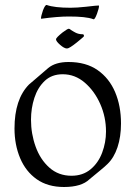

<svg xmlns="http://www.w3.org/2000/svg" viewBox="-20 -737 542 768"><path d="M236 11Q171 11 127 -20Q83 -51 60.5 -104.5Q38 -158 38 -223Q38 -340 96 -399Q101 -403 120 -419.5Q139 -436 173 -465Q202 -489 254 -489Q324 -489 370.5 -456.5Q417 -424 440.5 -368.5Q464 -313 464 -243Q464 -190 450 -148Q436 -106 410 -81Q400 -71 381 -55.5Q362 -40 338 -20Q306 11 236 11ZM266 -34Q311 -34 342 -59.5Q373 -85 388.5 -126Q404 -167 404 -211Q404 -269 381 -321Q358 -373 319 -406.5Q280 -440 231 -440Q187 -440 159 -413.5Q131 -387 117.5 -345.5Q104 -304 104 -258Q104 -202 122.5 -150.5Q141 -99 177.5 -66.5Q214 -34 266 -34ZM248 -543Q237 -543 220 -558Q204 -572 204 -580Q204 -586 230 -607Q250 -622 255 -622Q259 -622 264 -617Q269 -614 273 -611.5Q277 -609 281 -607Q294 -600 310 -600Q315 -600 315 -596Q316 -596 316 -594Q316 -591 313 -589Q311 -587 304.5 -581.5Q298 -576 287 -567Q257 -543 248 -543ZM354 -660Q338 -666 313.5 -668.5Q289 -671 255 -671Q210 -671 145 -662Q144 -662 144 -664Q144 -672 152 -696Q161 -719 167 -717Q198 -706 262 -706Q275 -706 290 -707Q305 -708 324 -710Q347 -713 360 -714Q373 -715 375 -715Q376 -715 376 -713Q376 -704 368 -682Q359 -658 354 -660Z"/></svg>

Font: Gideon Roman
Style: Regular
Weight: 400
Designer: Robert E. Leuschke
Foundry: Robert E. Leuschke
Version: Version 2.010